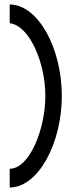

<svg xmlns="http://www.w3.org/2000/svg" viewBox="-20 -715 319 851"><path d="M23 116C149 116 254 -79 254 -290C254 -501 149 -695 23 -695V-612C111 -602 181 -437 181 -290C181 -143 111 33 23 33Z"/></svg>

Font: Charger
Style: Regular
Weight: 400
Designer: Jasper
Foundry: Cannot Into Space Fonts
Version: Version 0.98